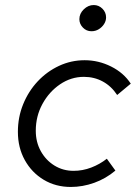

<svg xmlns="http://www.w3.org/2000/svg" viewBox="-20 -733 539 762"><path d="M261 9Q201 9 153.5 -19.5Q106 -48 78.5 -97.5Q51 -147 51 -210Q51 -268 72 -319.5Q93 -371 129.5 -410Q166 -449 214 -471.5Q262 -494 316 -494Q371 -494 421 -469Q471 -444 499 -401L445 -356Q422 -391 388 -409.5Q354 -428 313 -428Q262 -428 218.5 -398.5Q175 -369 148.5 -320.5Q122 -272 122 -214Q122 -169 142 -133Q162 -97 196 -76Q230 -55 272 -55Q308 -55 342 -68Q376 -81 404 -103L438 -56Q400 -24 354 -7.5Q308 9 261 9ZM343 -609Q323 -609 309 -623.5Q295 -638 295 -657Q295 -679 312.5 -696Q330 -713 352 -713Q372 -713 386.5 -698.5Q401 -684 401 -664Q401 -650 393 -637.5Q385 -625 372 -617Q359 -609 343 -609Z"/></svg>

Font: Red Hat Text
Style: Italic
Weight: 400
Italic angle: -12°
Designer: Pentagram, MCKL
Foundry: Pentagram, MCKL
Version: Version 1.023